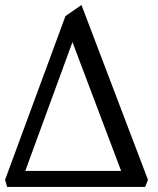

<svg xmlns="http://www.w3.org/2000/svg" viewBox="-25 -741 626 761"><path d="M455.1 -63.5 262.2 -574.2 75.2 -63.5ZM550.3 0H3.4L-4.9 -28.3L234.4 -677.2L297.9 -721.2L561.5 -28.3Z"/></svg>

Font: Almanac
Style: Regular
Weight: 400
Designer: Eden's Almanac
Version: Version 3.501;March 28, 2021;FontCreator 13.0.0.2683 64-bit